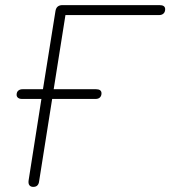

<svg xmlns="http://www.w3.org/2000/svg" viewBox="-20 -725 666 751"><path d="M110 6Q100 6 95 -0.5Q90 -7 92 -20L142 -338H66Q56 -338 50.5 -342.5Q45 -347 45 -354Q45 -365 51.5 -370.5Q58 -376 68 -376H148L197 -682Q199 -694 206 -699.5Q213 -705 224 -705H604Q615 -705 620.5 -701Q626 -697 626 -689Q626 -678 619.5 -672Q613 -666 602 -666H236L190 -376H356Q366 -376 371.5 -372Q377 -368 377 -360Q377 -350 371 -344Q365 -338 354 -338H184L133 -16Q132 -6 126.5 0Q121 6 110 6Z"/></svg>

Font: Nunito ExtraLight
Style: Italic
Weight: 200
Italic angle: -9°
Designer: Vernon Adams
Foundry: Vernon Adams
Version: Version 3.602